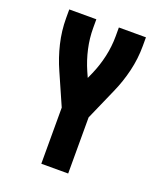

<svg xmlns="http://www.w3.org/2000/svg" viewBox="-136 -824 772 913"><g transform="rotate(20 250.0 -367.5)"><path d="M182 0V-284L112 -443Q86 -501 71 -564Q56 -627 56 -691V-735H193V-691Q193 -639 204.5 -587.5Q216 -536 237 -488L250 -459L263 -488Q284 -536 295.5 -587.5Q307 -639 307 -691V-735H444V-691Q444 -627 429 -564Q414 -501 388 -443L318 -284V0Z"/></g></svg>

Font: Iosevka Term Curly Heavy
Style: Regular
Weight: 900
Designer: Belleve Invis
Foundry: Belleve Invis
Version: Version 32.3.0